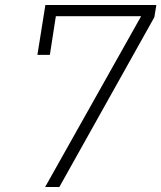

<svg xmlns="http://www.w3.org/2000/svg" viewBox="-20 -750 647 770"><path d="M161 0 546 -685H204L180 -530H130L162 -730H607L599 -681L218 0Z"/></svg>

Font: JetBrains Mono Thin
Style: Italic
Weight: 100
Italic angle: -9°
Monospace: yes
Designer: Philipp Nurullin, Konstantin Bulenkov
Foundry: JetBrains
Version: Version 2.305; ttfautohint (v1.8.4.7-5d5b)